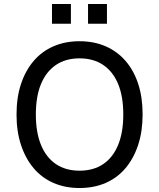

<svg xmlns="http://www.w3.org/2000/svg" viewBox="-20 -935 799 964"><path d="M379 9Q307 9 248.5 -16.5Q190 -42 149 -90.5Q108 -139 85.5 -207Q63 -275 63 -360Q63 -446 85.5 -513.5Q108 -581 149 -629Q190 -677 248.5 -702.5Q307 -728 379 -728Q452 -728 510.5 -702.5Q569 -677 610.5 -629Q652 -581 674 -513.5Q696 -446 696 -361Q696 -275 673.5 -207Q651 -139 610 -90.5Q569 -42 510.5 -16.5Q452 9 379 9ZM379 -78Q449 -78 498 -111Q547 -144 573 -207Q599 -270 599 -360Q599 -451 573 -513.5Q547 -576 498 -609Q449 -642 379 -642Q310 -642 261 -609Q212 -576 186 -513.5Q160 -451 160 -360Q160 -270 186 -207Q212 -144 261 -111Q310 -78 379 -78ZM422 -816V-915H517V-816ZM241 -816V-915H336V-816Z"/></svg>

Font: Nunitoga
Style: Medium
Weight: 500
Designer: Vernon Adams
Foundry: Vernon Adams
Version: Version 1.0